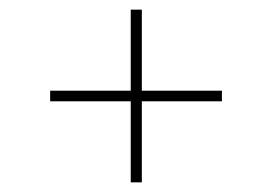

<svg xmlns="http://www.w3.org/2000/svg" viewBox="-20 -556 564 398"><path d="M274 -536H251V-368H84V-346H251V-178H274V-346H440V-368H274Z"/></svg>

Font: Glow Sans SC Normal Thin
Style: Regular
Weight: 100
Designer: Ryoko NISHIZUKA (kana, bopomofo & ideographs); Paul D. Hunt (Latin, Greek & Cyrillic); Sandoll Communications, Soo-young
Version: Version 0.93